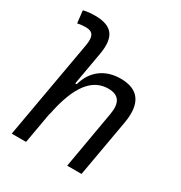

<svg xmlns="http://www.w3.org/2000/svg" viewBox="-174 -867 934 991"><g transform="rotate(30 293.0 -371.5)"><path d="M368.7 0H454.1L514.2 -340.3C536.1 -463.4 492.7 -527.3 384.3 -527.3C292 -527.3 224.6 -477.1 201.2 -388.7H192.4L226.6 -583C246.6 -693.4 210.4 -742.7 106.9 -742.7C83.5 -742.7 60.1 -740.7 37.6 -734.9L45.9 -661.6C62.5 -665.5 79.6 -667 96.2 -667C138.7 -667 151.4 -642.6 142.1 -587.9L38.1 0H123.5L158.2 -196.8L156.2 -179.2C194.8 -381.8 266.6 -450.7 355 -450.7C417.5 -450.7 440.9 -414.6 428.7 -344.2Z"/></g></svg>

Font: Cascadia Code SemiLight
Style: Italic
Weight: 350
Italic angle: -10°
Monospace: yes
Designer: Aaron Bell
Foundry: Saja Typeworks
Version: Version 2404.023